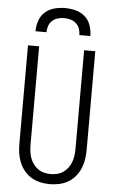

<svg xmlns="http://www.w3.org/2000/svg" viewBox="-63 -997 625 1046"><g transform="rotate(5 250.0 -473.5)"><path d="M250 8Q224 8 198.5 2.5Q173 -3 150.5 -16Q128 -29 111 -49.5Q94 -70 84 -93.5Q74 -117 70 -143Q66 -169 66 -195V-735H127V-195Q127 -177 129.5 -159Q132 -141 138 -124Q144 -107 155 -92Q166 -77 181 -66.5Q196 -56 214 -51.5Q232 -47 250 -47Q268 -47 286 -51.5Q304 -56 319 -66.5Q334 -77 345 -92Q356 -107 362 -124Q368 -141 370.5 -159Q373 -177 373 -195V-735H434V-195Q434 -169 430 -143Q426 -117 416 -93.5Q406 -70 389 -49.5Q372 -29 349.5 -16Q327 -3 301.5 2.5Q276 8 250 8ZM100 -815Q100 -844 109.5 -872.5Q119 -901 141 -920.5Q163 -940 192 -947.5Q221 -955 250 -955Q279 -955 308 -947.5Q337 -940 359 -920.5Q381 -901 390.5 -872.5Q400 -844 400 -815H340Q340 -833 334 -850Q328 -867 315 -878.5Q302 -890 285 -895Q268 -900 250 -900Q232 -900 215 -895Q198 -890 185 -878.5Q172 -867 166 -850Q160 -833 160 -815Z"/></g></svg>

Font: Iosevka SS04 Light
Style: Regular
Weight: 300
Monospace: yes
Designer: Belleve Invis
Foundry: Belleve Invis
Version: Version 19.0.0; ttfautohint (v1.8.4)